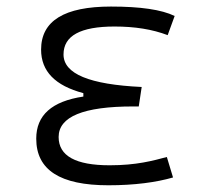

<svg xmlns="http://www.w3.org/2000/svg" viewBox="-20 -547 626 577"><path d="M305.7 9.8C383.8 9.8 449.7 1 500 -13.7L481.4 -75.2C439.5 -64 390.1 -50.3 309.6 -50.3C207 -50.3 156.2 -78.6 156.2 -135.3C156.2 -196.3 230.5 -227.1 379.9 -227.1H397L405.8 -285.6C248.5 -293 170.9 -325.2 170.9 -383.3C170.9 -439.5 221.7 -467.3 324.2 -467.3C384.8 -467.3 437.5 -459 483.9 -441.4L504.9 -499C465.3 -518.1 402.3 -527.3 313.5 -527.3C173.3 -527.3 103.5 -484.4 103.5 -397.9C103.5 -333 145.5 -289.6 230.5 -267.1V-256.8C135.7 -242.7 88.9 -200.7 88.9 -130.4C88.9 -36.1 160.6 9.8 305.7 9.8Z"/></svg>

Font: Cascadia Mono Light
Style: Regular
Weight: 300
Monospace: yes
Designer: Aaron Bell
Foundry: Saja Typeworks
Version: Version 2404.023